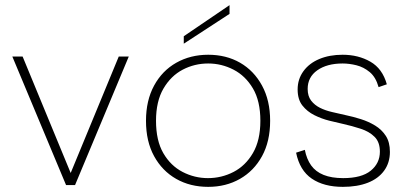

<svg xmlns="http://www.w3.org/2000/svg" viewBox="-20 -720 1587 747"><path d="M68 -500 255 -47 442 -500H481L272 0H237L28 -500Z M873 -700V-666L695 -550V-579ZM790 7Q720 7 665.5 -24Q611 -55 579.5 -112.5Q548 -170 548 -250Q548 -329 579.5 -387Q611 -445 666 -476Q721 -507 790 -507Q860 -507 914 -476Q968 -445 999.5 -387Q1031 -329 1031 -250Q1031 -170 999.5 -112.5Q968 -55 913.5 -24Q859 7 790 7ZM789 -27Q842 -27 888.5 -51Q935 -75 964 -124.5Q993 -174 993 -250Q993 -327 964 -376Q935 -425 888.5 -449Q842 -473 790 -473Q737 -473 691 -449Q645 -425 616 -375.5Q587 -326 587 -250Q587 -173 615.5 -124Q644 -75 690.5 -51Q737 -27 789 -27Z M1166 -137Q1173 -101 1190.5 -76.5Q1208 -52 1239 -39.5Q1270 -27 1315 -27Q1387 -27 1422.5 -56Q1458 -85 1458 -130Q1458 -167 1437.5 -187.5Q1417 -208 1383.5 -219Q1350 -230 1314 -238Q1291 -243 1261 -250.5Q1231 -258 1203 -272Q1175 -286 1156.5 -309.5Q1138 -333 1138 -372Q1138 -412 1160.5 -443Q1183 -474 1222.5 -490.5Q1262 -507 1313 -507Q1374 -507 1421 -480Q1468 -453 1485 -392L1453 -381Q1442 -420 1418.5 -439.5Q1395 -459 1367 -466Q1339 -473 1313 -473Q1252 -473 1214.5 -446.5Q1177 -420 1177 -374Q1177 -346 1190.5 -328.5Q1204 -311 1225 -300.5Q1246 -290 1272.5 -284Q1299 -278 1325 -272Q1354 -266 1384 -256.5Q1414 -247 1439.5 -231.5Q1465 -216 1481 -191.5Q1497 -167 1497 -129Q1497 -87 1474.5 -56Q1452 -25 1411 -9Q1370 7 1314 7Q1240 7 1193 -25Q1146 -57 1132 -126Z"/></svg>

Font: Albert Sans ExtraLight
Style: Regular
Weight: 250
Designer: Andreas Rasmussen
Foundry: a.Foundry
Version: Version 1.025